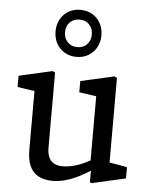

<svg xmlns="http://www.w3.org/2000/svg" viewBox="-58 -887 735 946"><g transform="rotate(5 310.0 -414.0)"><path d="M110.5 -129.5V-449.7L136.8 -417.2L25.8 -433.7V-489.3L191.3 -526.8L203.7 -520.8V-149Q203.7 -118.5 213.4 -99.5Q223.2 -80.5 240.1 -72.2Q257 -63.8 280.3 -63.8Q308 -63.8 340.8 -72.8Q373.7 -81.8 412 -102.7Q425 -109.3 443.8 -121.8V-68.8Q404.8 -42.3 370.1 -24.5Q335.3 -6.7 302.1 2.7Q268.8 12 236.8 12Q194.2 12 166.1 -4Q138 -20 124.2 -51.2Q110.5 -82.5 110.5 -129.5ZM421.8 -72.2 415.7 -84V-445.5L437.8 -418.8L331 -434.2V-489.8L496.5 -527.3L509.7 -521.3V-80.2L487.3 -106.7L597.2 -87.2V-31.5L432.2 6L421.8 3.8ZM188.2 -723.3Q188.2 -756.7 202.7 -783Q217.2 -809.3 243 -824.4Q268.8 -839.5 301.7 -839.5Q334.5 -839.5 360.3 -824.4Q386.2 -809.3 400.7 -783Q415.2 -756.7 415.2 -723.3Q415.2 -690 400.7 -663.4Q386.2 -636.8 360.3 -621.8Q334.5 -606.7 301.7 -606.7Q268.8 -606.7 243 -621.8Q217.2 -636.8 202.7 -663.4Q188.2 -690 188.2 -723.3ZM367.7 -723.3Q367.7 -753.2 349.6 -772.2Q331.5 -791.2 301.7 -791.2Q271.7 -791.2 253.4 -772.2Q235.2 -753.2 235.2 -723.3Q235.2 -693.5 253.5 -674.2Q271.8 -655 301.7 -655Q331.5 -655 349.6 -674.2Q367.7 -693.5 367.7 -723.3Z"/></g></svg>

Font: Monaspace Xenon Var
Style: Regular
Weight: 400
Designer: Riley Cran and the Lettermatic Team
Version: Version 1.000 (Monaspace Xenon Var)